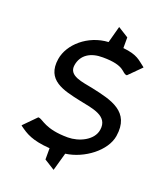

<svg xmlns="http://www.w3.org/2000/svg" viewBox="-145 -768 795 962"><g transform="rotate(20 253.0 -287.5)"><path d="M31 -50 34 -47C71 -20 105 3 202 10V70L258 105L285 9C383 -4 483 -80 496 -162C518 -299 408 -323 301 -346C245 -358 167 -363 177 -424C186 -481 233 -510 298 -509C419 -509 413 -467 439 -466H441L506 -531L503 -534C470 -558 456 -580 378 -588V-645L322 -680L298 -591C190 -585 103 -507 90 -425C71 -306 170 -286 263 -266C335 -251 422 -242 409 -163C400 -105 328 -72 269 -72C148 -72 122 -114 99 -116H96Z"/></g></svg>

Font: Charger Sport
Style: SeBdObl
Weight: 600
Designer: Jasper
Foundry: Cannot Into Space Fonts
Version: Version 1.1